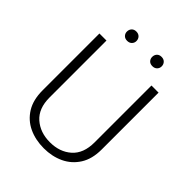

<svg xmlns="http://www.w3.org/2000/svg" viewBox="-245 -1006 1148 1148"><g transform="rotate(45 329.0 -432.5)"><path d="M519.5 -710.9H579.6V-229.5Q579.6 -149.9 545.9 -96.7Q512.2 -43.5 455.6 -16.8Q398.9 9.8 329.6 9.8Q258.8 9.8 202.1 -16.8Q145.5 -43.5 112.5 -96.7Q79.6 -149.9 79.6 -229.5V-710.9H139.2V-229.5Q139.2 -136.7 193.1 -89.1Q247.1 -41.5 329.6 -41.5Q412.6 -41.5 466.1 -89.1Q519.5 -136.7 519.5 -229.5ZM187.5 -835.4Q187.5 -852.5 198.2 -864Q209 -875.5 227.5 -875.5Q246.1 -875.5 257.1 -864Q268.1 -852.5 268.1 -835.4Q268.1 -819.3 257.1 -808.1Q246.1 -796.9 227.5 -796.9Q209 -796.9 198.2 -808.1Q187.5 -819.3 187.5 -835.4ZM401.4 -835Q401.4 -852.1 411.9 -863.5Q422.4 -875 441.4 -875Q460 -875 470.9 -863.5Q481.9 -852.1 481.9 -835Q481.9 -818.8 470.9 -807.6Q460 -796.4 441.4 -796.4Q422.4 -796.4 411.9 -807.6Q401.4 -818.8 401.4 -835Z"/></g></svg>

Font: Vazirmatn UI FD ExtraLight
Style: Regular
Weight: 200
Designer: Saber Rastikerdar
Foundry: Saber Rastikerdar
Version: Version 33.003